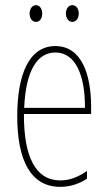

<svg xmlns="http://www.w3.org/2000/svg" viewBox="-20 -716 420 746"><path d="M95 -663C95 -646 104 -631 120 -631C134 -631 144 -644 144 -663C144 -682 134 -696 120 -696C104 -696 95 -680 95 -663ZM236 -664C236 -646 246 -631 261 -631C276 -631 286 -645 286 -664C286 -683 275 -696 261 -696C246 -696 236 -681 236 -664ZM195 -537C94 -537 47 -429 47 -264C47 -94 99 10 214 10C255 10 290 -3 318 -22V-52C283 -27 249 -15 214 -15C119 -15 72 -106 73 -273H334V-301C334 -421 300 -537 195 -537ZM195 -512C278 -512 311 -414 310 -297H74C80 -442 125 -512 195 -512Z"/></svg>

Font: Noto Sans Kannada ExtraCondensed Thin
Style: Regular
Weight: 100
Width: 2
Designer: Jelle Bosma - Monotype Design Team
Foundry: Monotype Imaging Inc.
Version: Version 2.005